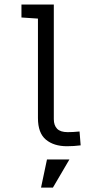

<svg xmlns="http://www.w3.org/2000/svg" viewBox="-20 -645 478 852"><path d="M218.8 -625V-116.2Q218.8 -88.9 233.4 -73.7Q248 -58.6 280.3 -58.6Q303.7 -58.6 333 -61.5L337.9 0Q307.6 3.9 277.3 3.9Q218.8 3.9 183.6 -25.4Q148.4 -54.7 148.4 -121.1V-562.5L75.2 -567.4V-625ZM188.5 62.5H288.1L214.8 187.5H162.1Z"/></svg>

Font: Sudo Var
Style: Regular
Weight: 400
Monospace: yes
Designer: Jens Kutilek
Foundry: Jens Kutilek
Version: Version 0.065;FEAKit 1.0